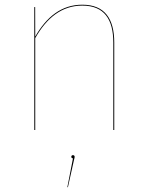

<svg xmlns="http://www.w3.org/2000/svg" viewBox="-20 -547 620 808"><path d="M326.4 -527.2C239.5 -527.2 176 -476.5 128.3 -393.2L128 -517.2H124.3V0H128.3V-386.7C176.3 -471.6 239.7 -523.4 326.3 -523.4C418.9 -523.4 456.8 -465.5 456.8 -367.9V0H460.8V-368.1C460.8 -467.4 421.3 -527.2 326.4 -527.2ZM287.1 105.9C282.9 105.9 280.1 108.7 280.1 112.7C280.1 116.6 282.5 119.1 287.1 119.5L263.4 240.9H265.8L291.8 124.2C293.7 117.4 294.1 115.7 294.1 112.7C294.1 108.7 291.4 105.9 287.1 105.9Z"/></svg>

Font: Fira Sans Four
Style: Regular
Weight: 100
Designer: Carrois Corporate & Edenspiekermann AG
Foundry: Carrois Corporate GbR & Edenspiekermann AG
Version: Version 4.203;PS 004.203;hotconv 1.0.88;makeotf.lib2.5.64775